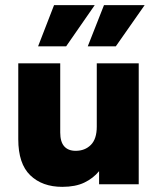

<svg xmlns="http://www.w3.org/2000/svg" viewBox="-20 -716 610 746"><path d="M222 10Q144 10 97.5 -35Q51 -80 51 -175V-470H214V-201Q214 -165 229.5 -147.5Q245 -130 274 -130Q310 -130 333 -153Q356 -176 356 -224V-470H519V0H365V-51Q342 -23 307.5 -6.5Q273 10 222 10ZM321 -536 384 -696H542L430 -536ZM128 -536 190 -696H348L237 -536Z"/></svg>

Font: Gantari ExtraBold
Style: Regular
Weight: 800
Version: Version 1.000